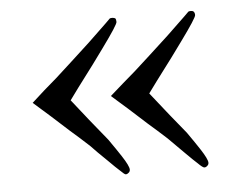

<svg xmlns="http://www.w3.org/2000/svg" viewBox="-37 -590 575 468"><g transform="rotate(-5 250.0 -355.5)"><path d="M42 -357.4 84 -320.3 126 -282.2Q147.5 -263.7 172.9 -240.2Q186.5 -225.6 211.9 -201.2Q231.4 -181.6 239.3 -174.8Q250 -164.1 252.9 -164.1Q256.8 -164.1 259.8 -167Q263.7 -169.9 263.7 -174.8Q263.7 -183.6 247.1 -209Q236.3 -225.6 217.8 -252L175.8 -303.7L134.8 -355.5L156.2 -384.8Q202.1 -445.3 223.6 -475.6Q262.7 -529.3 262.7 -536.1Q262.7 -542 260.7 -544.9Q257.8 -546.9 252.9 -546.9Q249 -546.9 247.1 -545.9Q245.1 -543.9 236.3 -535.2Q192.4 -492.2 142.6 -447.3Q101.6 -409.2 72.3 -384.8ZM233.4 -357.4 275.4 -320.3 317.4 -282.2Q337.9 -264.6 362.3 -242.2Q376 -228.5 400.4 -204.1Q421.9 -182.6 429.7 -175.8Q441.4 -164.1 445.3 -164.1Q449.2 -164.1 452.1 -167Q456.1 -169.9 456.1 -174.8Q456.1 -183.6 439.5 -209Q428.7 -225.6 410.2 -252L372.1 -298.8L327.1 -355.5L348.6 -384.8Q394.5 -445.3 416 -475.6Q455.1 -529.3 455.1 -536.1Q455.1 -542 452.1 -544.9Q450.2 -546.9 445.3 -546.9Q441.4 -546.9 439.5 -545.9Q437.5 -543.9 428.7 -535.2Q384.8 -492.2 335 -447.3Q293.9 -409.2 264.6 -384.8Z"/></g></svg>

Font: BatangChe
Style: Regular
Weight: 400
Monospace: yes
Version: Version 2.21